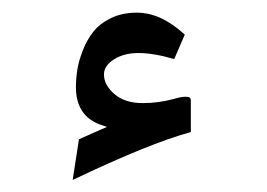

<svg xmlns="http://www.w3.org/2000/svg" viewBox="-20 -1166 432 311"><path d="M97.7 -874.5 107.9 -940.4 142.1 -955.6 153.3 -960.4 141.6 -964.4Q103 -979 103 -1024.9Q103 -1038.6 105.2 -1052.7Q107.4 -1066.9 114 -1084Q120.6 -1101.1 130.9 -1114.3Q141.1 -1127.4 159.4 -1136.5Q177.7 -1145.5 201.7 -1145.5Q240.7 -1145.5 279.3 -1109.9L262.2 -1070.3Q229 -1080.1 204.1 -1080.1Q180.7 -1080.1 164.6 -1069.8Q148.4 -1059.6 148.4 -1045.4Q148.4 -1028.3 165.3 -1013.7Q182.1 -999 211.4 -999Q236.8 -999 262.2 -1005.9Q266.6 -1007.3 271.5 -1008.3Q276.4 -1009.3 280.3 -1009.3Q285.2 -1009.3 287.1 -1008.1Q289.1 -1006.8 289.1 -1003.4V-952.1Q222.7 -934.1 97.7 -874.5Z"/></svg>

Font: Sahel SemiBold FD
Style: SemiBold-FD
Weight: 600
Foundry: Saber Rastikerdar (saber.rastikerdar@gmail.com)
Version: Version 3.3.0